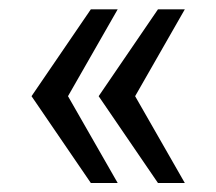

<svg xmlns="http://www.w3.org/2000/svg" viewBox="-20 -454 472 419"><path d="M274.9 -244.1 383.3 -54.7H324.7L195.3 -244.1L324.7 -433.6H383.3ZM128.4 -244.1 236.8 -54.7H178.2L48.8 -244.1L178.2 -433.6H236.8Z"/></svg>

Font: SengBuhan
Style: Regular
Weight: 400
Designer: John M. Durdin
Foundry: Lao Script for Windows
Version: Version 1.400